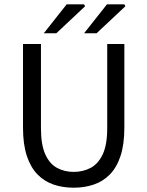

<svg xmlns="http://www.w3.org/2000/svg" viewBox="-20 -861 685 893"><path d="M322.6 12Q272.2 12 229.4 -2.5Q186.6 -16.9 154.7 -49.4Q122.7 -81.9 104.8 -135.8Q87 -189.6 87 -267.5V-656.3H170.5V-265Q170.5 -187.5 190.7 -143.1Q210.8 -98.6 245.5 -80.1Q280.1 -61.5 322.6 -61.5Q366.1 -61.5 401.4 -80.1Q436.7 -98.6 457.7 -143.1Q478.7 -187.5 478.7 -265V-656.3H558.4V-267.5Q558.4 -189.6 540.6 -135.8Q522.8 -81.9 490.7 -49.4Q458.6 -16.9 415.8 -2.5Q373 12 322.6 12ZM183.7 -706.3 290.2 -841H370.8L375.8 -831.9L242 -706.3ZM371.1 -706.3 477.6 -841H558.2L563.1 -831.9L429.3 -706.3Z"/></svg>

Font: SourceSans3VF
Style: Regular
Weight: 200
Designer: Paul D. Hunt
Foundry: Adobe
Version: Version 3.052;hotconv 1.1.0;makeotfexe 2.6.0